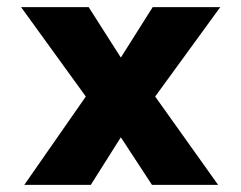

<svg xmlns="http://www.w3.org/2000/svg" viewBox="-20 -497 675 537"><path d="M414 -227 590 20H405L318 -113L234 20H48L220 -227L39 -477H228L318 -336L407 -477H596Z"/></svg>

Font: SUITE Heavy
Style: Regular
Weight: 900
Designer: Sun
Foundry: Sun
Version: Version 2.040